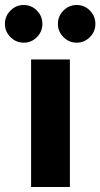

<svg xmlns="http://www.w3.org/2000/svg" viewBox="-67 -752 404 772"><path d="M58 0V-513H214V0ZM241.1 -580.4Q210.5 -580.4 188.2 -602.8Q165.8 -625.1 165.8 -655.7Q165.8 -687.2 188.2 -709.5Q210.5 -731.9 241.1 -731.9Q272.6 -731.9 294.5 -709.5Q316.5 -687.2 316.5 -655.7Q316.5 -625.1 294.5 -602.8Q272.6 -580.4 241.1 -580.4ZM28.1 -580.4Q-2.5 -580.4 -24.8 -602.8Q-47.2 -625.1 -47.2 -655.7Q-47.2 -687.2 -24.8 -709.5Q-2.5 -731.9 28.1 -731.9Q59.6 -731.9 81.5 -709.5Q103.5 -687.2 103.5 -655.7Q103.5 -625.1 81.5 -602.8Q59.6 -580.4 28.1 -580.4Z"/></svg>

Font: MuseoModerno
Style: Bold
Weight: 700
Designer: Pablo Cosgaya, Héctor Gatti, Marcela Romero, and the Authors of The MuseoModerno Project.
Foundry: Omnibus-Type Team
Version: Version 1.001